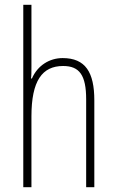

<svg xmlns="http://www.w3.org/2000/svg" viewBox="-20 -780 487 800"><path d="M77 0H111V-295C111 -444 156 -505 243 -505C311 -505 339 -467 339 -366V0H373V-362C373 -479 336 -538 241 -538C187 -538 137 -508 113 -453H109C111 -463 111 -481 111 -503V-760H77Z"/></svg>

Font: Kathrein 37 Thin Condensed
Style: Regular
Weight: 250
Width: 3
Designer: Lazydogs Typefoundry, based on Open Sans by Ascender Corporation
Foundry: Lazydogs Typefoundry
Version: Version 1.003;PS 001.003;hotconv 1.0.88;makeotf.lib2.5.64775